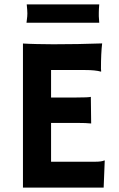

<svg xmlns="http://www.w3.org/2000/svg" viewBox="-20 -850 541 870"><path d="M410.6 -117.2Q440.9 -117.2 452.6 -123L454.6 -122.6L449.7 0H84V-652.8Q97.2 -651.9 113.3 -651.4L147.5 -650.4Q181.6 -649.4 221.7 -649.4Q333.5 -649.4 442.9 -653.3Q437.5 -610.4 437.5 -538.6Q437.5 -530.8 438.5 -526.9L437.5 -525.4Q412.1 -532.7 365.2 -532.7H211.4V-408.2H327.1Q380.9 -408.2 391.6 -411.1L393.1 -290.5Q369.6 -293 332.5 -293H211.4V-117.2ZM429.7 -830.1Q427.7 -805.7 427.7 -793V-776.4Q427.7 -772.5 429.7 -747.1H100.1L101.6 -759.8Q104 -775.9 104 -789.1Q104 -802.2 101.1 -830.1Z"/></svg>

Font: Hammersmith One
Style: Regular
Weight: 400
Designer: Nicole Fally
Foundry: Nicole Fally
Version: Version 1.003